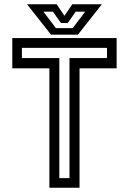

<svg xmlns="http://www.w3.org/2000/svg" viewBox="-20 -878 603 898"><path d="M211 0V-558.5H37.5V-700H525.5V-558.5H352V0ZM257.5 -45H305V-606.5H480.5V-654H82.5V-606.5H257.5ZM218.5 -716 106.5 -858H245L281.5 -804L318 -858H456.5L344.5 -716ZM241.5 -746.5H320L378.5 -823.5H334L297 -770.5H265L227.5 -823.5H183Z"/></svg>

Font: Tourney Thin Medium
Style: Regular
Weight: 500
Version: Version 1.015